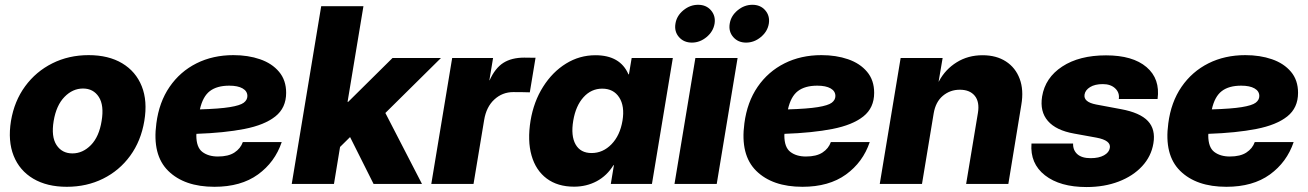

<svg xmlns="http://www.w3.org/2000/svg" viewBox="-20 -753 5353 786"><path d="M253.4 11.7Q172.4 11.7 116.2 -21.5Q60.1 -54.7 35.9 -115.2Q11.7 -175.8 24.9 -257.8Q38.6 -339.4 83 -399.9Q127.4 -460.4 194.6 -493.9Q261.7 -527.3 342.8 -527.3Q424.3 -527.3 480.2 -493.9Q536.1 -460.4 560.3 -399.9Q584.5 -339.4 570.8 -257.8Q557.1 -175.8 512.9 -115.2Q468.8 -54.7 401.9 -21.5Q335 11.7 253.4 11.7ZM276.4 -125Q318.8 -125 352.3 -159.2Q385.7 -193.4 396 -257.8Q406.7 -321.8 384.5 -356.2Q362.3 -390.6 319.8 -390.6Q277.3 -390.6 243.9 -356.2Q210.4 -321.8 199.7 -257.8Q189 -193.4 211.4 -159.2Q233.9 -125 276.4 -125Z M857.9 11.7Q734.9 11.7 668.7 -53.5Q602.5 -118.7 620.1 -248Q631.3 -335 674.3 -397.5Q717.3 -460 784.4 -493.7Q851.6 -527.3 935.5 -527.3Q995.6 -527.3 1044.4 -510.5Q1093.3 -493.7 1122.3 -459.2Q1151.4 -424.8 1151.4 -373Q1151.4 -311.5 1107.2 -276.4Q1063 -241.2 980.7 -225.1Q898.4 -209 784.2 -205.1Q783.7 -201.7 783.7 -198.7Q783.7 -149.9 808.3 -131.1Q833 -112.3 872.1 -112.3Q915 -112.3 939.9 -128.7Q964.8 -145 974.1 -171.4H1133.3Q1105.5 -88.9 1035.9 -38.6Q966.3 11.7 857.9 11.7ZM798.3 -305.2Q878.9 -307.6 920.9 -314.5Q962.9 -321.3 977.8 -332.5Q992.7 -343.8 992.7 -359.9Q992.7 -379.9 973.1 -391.1Q953.6 -402.3 918.5 -402.3Q868.2 -402.3 839.1 -380.1Q810.1 -357.9 798.3 -305.2Z M1174.3 0 1294.9 -727.5H1467.8L1402.8 -335.9H1405.3L1586.9 -515.6H1785.2L1557.6 -290.5L1707.5 0H1509.3L1413.1 -191.9L1372.1 -151.4L1347.2 0Z M1745.6 0 1831.1 -515.6H1998.5L1983.4 -424.3H1984.4Q2006.8 -474.1 2040.5 -495.6Q2074.2 -517.1 2126 -517.1Q2139.6 -517.1 2150.6 -516.8Q2161.6 -516.6 2172.4 -516.6L2148.9 -375Q2139.6 -375.5 2119.9 -375.7Q2100.1 -376 2081.5 -376Q2036.6 -376 2003.7 -345.7Q1970.7 -315.4 1961.9 -261.2L1918.5 0Z M2330.1 11.2Q2262.7 11.2 2218 -22.2Q2173.3 -55.7 2156 -116.5Q2138.7 -177.2 2151.9 -258.8Q2165 -337.4 2203.4 -397.9Q2241.7 -458.5 2297.1 -492.7Q2352.5 -526.9 2417.5 -526.9Q2519 -526.9 2552.7 -448.7H2554.7L2565.9 -515.6H2734.4L2648.9 0H2480.5L2493.2 -76.7H2491.2Q2464.8 -33.7 2422.9 -11.2Q2380.9 11.2 2330.1 11.2ZM2401.9 -126.5Q2448.2 -126.5 2483.2 -162.4Q2518.1 -198.2 2528.3 -258.8Q2538.1 -318.4 2514.9 -354.2Q2491.7 -390.1 2445.3 -390.1Q2400.4 -390.1 2368.7 -355Q2336.9 -319.8 2326.7 -258.8Q2316.4 -196.8 2336.4 -161.6Q2356.4 -126.5 2401.9 -126.5Z M2741.2 0 2826.7 -515.6H2999.5L2914.1 0ZM3034.2 -578.6Q3001.5 -578.6 2981.7 -601.3Q2961.9 -624 2967.3 -656.2Q2972.2 -688 2999.5 -710.7Q3026.9 -733.4 3060.1 -733.4Q3093.3 -733.4 3112.8 -710.7Q3132.3 -688 3127.4 -656.2Q3122.1 -624 3094.7 -601.3Q3067.4 -578.6 3034.2 -578.6ZM2812.5 -578.6Q2779.3 -578.6 2759.5 -601.3Q2739.7 -624 2745.1 -656.2Q2750 -688 2777.3 -710.7Q2804.7 -733.4 2837.9 -733.4Q2871.1 -733.4 2890.6 -710.7Q2910.2 -688 2905.3 -656.2Q2899.9 -624 2872.6 -601.3Q2845.2 -578.6 2812.5 -578.6Z M3265.1 11.7Q3142.1 11.7 3075.9 -53.5Q3009.8 -118.7 3027.3 -248Q3038.6 -335 3081.5 -397.5Q3124.5 -460 3191.7 -493.7Q3258.8 -527.3 3342.8 -527.3Q3402.8 -527.3 3451.7 -510.5Q3500.5 -493.7 3529.5 -459.2Q3558.6 -424.8 3558.6 -373Q3558.6 -311.5 3514.4 -276.4Q3470.2 -241.2 3387.9 -225.1Q3305.7 -209 3191.4 -205.1Q3190.9 -201.7 3190.9 -198.7Q3190.9 -149.9 3215.6 -131.1Q3240.2 -112.3 3279.3 -112.3Q3322.3 -112.3 3347.2 -128.7Q3372.1 -145 3381.3 -171.4H3540.5Q3512.7 -88.9 3443.1 -38.6Q3373.5 11.7 3265.1 11.7ZM3205.6 -305.2Q3286.1 -307.6 3328.1 -314.5Q3370.1 -321.3 3385 -332.5Q3399.9 -343.8 3399.9 -359.9Q3399.9 -379.9 3380.4 -391.1Q3360.8 -402.3 3325.7 -402.3Q3275.4 -402.3 3246.3 -380.1Q3217.3 -357.9 3205.6 -305.2Z M3802.2 -288.6 3754.4 0H3581.5L3667 -515.6H3838.9L3822.3 -418L3824.2 -420.9Q3850.1 -469.2 3896.5 -498Q3942.9 -526.9 4002.4 -526.9Q4058.6 -526.9 4097.9 -501.5Q4137.2 -476.1 4154.3 -430.4Q4171.4 -384.8 4161.1 -324.2L4107.9 0H3935.1L3983.4 -291Q3990.7 -335.9 3970.5 -360.8Q3950.2 -385.7 3909.2 -385.7Q3869.6 -385.7 3839.8 -360.8Q3810.1 -335.9 3802.2 -288.6Z M4718.8 -347.7H4560.1Q4564 -373.5 4545.4 -391.1Q4526.9 -408.7 4494.6 -408.7Q4462.4 -408.7 4442.6 -396.5Q4422.9 -384.3 4419.9 -366.2Q4414.6 -335.4 4467.3 -325.2L4568.8 -306.2Q4646.5 -292 4679 -257.8Q4711.4 -223.6 4701.7 -166Q4692.9 -112.8 4655.5 -72.5Q4618.2 -32.2 4559.6 -9.8Q4501 12.7 4428.2 12.7Q4319.3 12.7 4257.8 -35.4Q4196.3 -83.5 4202.6 -165.5H4373Q4372.1 -138.2 4390.4 -121.8Q4408.7 -105.5 4444.8 -105.5Q4478.5 -105.5 4499.5 -117.2Q4520.5 -128.9 4523.4 -147.5Q4528.8 -178.2 4468.8 -189.5L4377.4 -206.1Q4303.2 -219.2 4269.8 -257.8Q4236.3 -296.4 4246.1 -357.9Q4258.8 -435.1 4328.6 -480.7Q4398.4 -526.4 4507.8 -526.4Q4617.2 -526.4 4673.6 -478.3Q4730 -430.2 4718.8 -347.7Z M5000.5 11.7Q4877.4 11.7 4811.3 -53.5Q4745.1 -118.7 4762.7 -248Q4773.9 -335 4816.9 -397.5Q4859.9 -460 4927 -493.7Q4994.1 -527.3 5078.1 -527.3Q5138.2 -527.3 5187 -510.5Q5235.8 -493.7 5264.9 -459.2Q5293.9 -424.8 5293.9 -373Q5293.9 -311.5 5249.8 -276.4Q5205.6 -241.2 5123.3 -225.1Q5041 -209 4926.8 -205.1Q4926.3 -201.7 4926.3 -198.7Q4926.3 -149.9 4950.9 -131.1Q4975.6 -112.3 5014.6 -112.3Q5057.6 -112.3 5082.5 -128.7Q5107.4 -145 5116.7 -171.4H5275.9Q5248 -88.9 5178.5 -38.6Q5108.9 11.7 5000.5 11.7ZM4940.9 -305.2Q5021.5 -307.6 5063.5 -314.5Q5105.5 -321.3 5120.4 -332.5Q5135.3 -343.8 5135.3 -359.9Q5135.3 -379.9 5115.7 -391.1Q5096.2 -402.3 5061 -402.3Q5010.7 -402.3 4981.7 -380.1Q4952.6 -357.9 4940.9 -305.2Z"/></svg>

Font: Inter Display Extra Bold
Style: Italic
Weight: 800
Italic angle: -9.39999°
Designer: Rasmus Andersson
Foundry: rsms
Version: Version 4.000;git-4fc901f